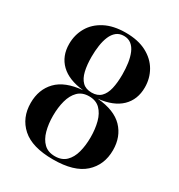

<svg xmlns="http://www.w3.org/2000/svg" viewBox="-181 -881 942 1011"><g transform="rotate(30 290.0 -375.0)"><path d="M290 10Q162.5 10 101.2 -45Q40 -100 40 -190Q40 -271.5 90.2 -323.8Q140.5 -376 245 -385Q154.5 -394.5 107.2 -440.2Q60 -486 60 -560Q60 -615 86 -660.5Q112 -706 163.5 -733Q215 -760 290 -760Q365 -760 416.2 -733Q467.5 -706 493.8 -660.5Q520 -615 520 -560Q520 -486 472.8 -440.2Q425.5 -394.5 335 -385Q439.5 -376 489.8 -323.8Q540 -271.5 540 -190Q540 -100 478.8 -45Q417.5 10 290 10ZM290 -9.5Q332 -9.5 357 -33.8Q382 -58 393 -99Q404 -140 404 -190Q404 -240 393 -281.8Q382 -323.5 357 -348.5Q332 -373.5 290 -373.5Q248 -373.5 223 -348.5Q198 -323.5 186.8 -281.8Q175.5 -240 175.5 -190Q175.5 -140 186.8 -99Q198 -58 223 -33.8Q248 -9.5 290 -9.5ZM290 -396.5Q325.5 -396.5 346 -416.8Q366.5 -437 375 -473.8Q383.5 -510.5 383.5 -560Q383.5 -596 378.8 -628.5Q374 -661 363.5 -686.2Q353 -711.5 334.8 -726Q316.5 -740.5 290 -740.5Q263 -740.5 245 -726Q227 -711.5 216.2 -686.2Q205.5 -661 200.8 -628.5Q196 -596 196 -560Q196 -510.5 204.8 -473.8Q213.5 -437 234 -416.8Q254.5 -396.5 290 -396.5Z"/></g></svg>

Font: Bodoni Moda 11pt SemiBold
Style: Regular
Weight: 600
Designer: Owen Earl
Foundry: indestructible type
Version: Version 2.004